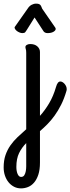

<svg xmlns="http://www.w3.org/2000/svg" viewBox="-109 -624 387 1056"><path d="M199.2 -146Q203.6 -161.6 209.5 -168.7Q215.3 -175.8 223.1 -175.8Q229 -175.8 235.1 -172.1Q241.2 -168.5 246.3 -162.6Q251.5 -156.7 254.6 -149.4Q257.8 -142.1 257.8 -134.8Q257.8 -133.8 257.8 -130.9Q257.8 -127.9 256.8 -125Q244.1 -81.5 227.3 -48.1Q210.4 -14.6 191.4 11.7Q172.4 38.1 151.9 58.8Q131.3 79.6 110.8 97.2V270Q110.8 309.6 101.8 336.7Q92.8 363.8 78.1 380.6Q63.5 397.5 44.7 404.8Q25.9 412.1 6.8 412.1Q-14.2 412.1 -31.7 403.1Q-49.3 394 -62 378.4Q-74.7 362.8 -81.8 341.8Q-88.9 320.8 -88.9 296.9Q-88.9 258.8 -78.9 229.5Q-68.8 200.2 -51.8 175.8Q-34.7 151.4 -12.2 130.1Q10.3 108.9 35.2 86.9V-333Q35.2 -347.2 33 -353.5Q30.8 -359.9 30.8 -365.2Q30.8 -372.6 38.6 -377.2Q46.4 -381.8 57.1 -381.8Q82 -381.8 96.4 -368.9Q110.8 -356 110.8 -337.9V13.2Q138.2 -17.1 161.1 -55.7Q184.1 -94.2 199.2 -146ZM6.8 349.1Q19 349.1 24.9 339.4Q30.8 329.6 33 316.7Q35.2 303.7 35.2 290.5Q35.2 277.3 35.2 270V163.1Q10.7 187.5 -4.2 218.3Q-19 249 -19 293.9Q-19 317.4 -12 333.3Q-4.9 349.1 6.8 349.1ZM189.5 -480Q192.4 -476.1 194.8 -472.4Q197.3 -468.8 197.3 -464.8Q197.3 -456.5 185.1 -449.2Q172.9 -441.9 152.3 -441.9Q144 -441.9 138.4 -445.1Q132.8 -448.2 130.4 -452.1L81.1 -527.8L38.1 -459Q34.2 -452.1 29.8 -447Q25.4 -441.9 14.2 -441.9Q7.3 -441.9 -0.2 -444.8Q-7.8 -447.8 -14.2 -452.1Q-20.5 -456.5 -24.7 -462.2Q-28.8 -467.8 -28.8 -473.1Q-28.8 -475.1 -26.9 -477.1L43.5 -577.1Q52.2 -590.8 64.5 -597.4Q76.7 -604 89.4 -604Q98.1 -604 103.5 -602.3Q108.9 -600.6 112.3 -597.2Q115.7 -593.8 117.9 -588.6Q120.1 -583.5 123 -576.2Z"/></svg>

Font: Grand Hotel
Style: Regular
Weight: 400
Designer: Brian J. Bonislawsky & Jim Lyles for Astigmatic (AOETI)
Foundry: Astigmatic (AOETI)
Version: Version 001.000